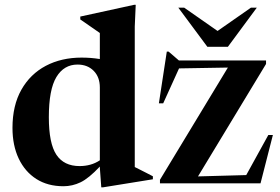

<svg xmlns="http://www.w3.org/2000/svg" viewBox="-20 -764 1166 800"><path d="M617 -17 409.5 16.5H402L396 -65V-70Q350 -21 315.8 -4.5Q281.5 12 244.5 12Q179 12 131.5 -18.2Q84 -48.5 58 -103.2Q32 -158 32 -231Q32 -324.5 69 -390Q106 -455.5 171 -489.8Q236 -524 320 -524Q359 -524 396 -518V-626.5Q387 -633 361.5 -650.5Q336 -668 314.5 -683V-695L539 -744H545.5L541.5 -653.5V-68Q547.5 -65 561.5 -58Q575.5 -51 591 -43Q606.5 -35 617 -29.5ZM396 -399.5Q396 -443 370.2 -469Q344.5 -495 303 -495Q246.5 -495 215 -443Q183.5 -391 183.5 -275.5Q183.5 -166.5 215 -119.2Q246.5 -72 311.5 -72Q335 -72 356 -77.8Q377 -83.5 396 -96ZM646.5 0V-15L929.5 -482.5L726 -479L660 -333.5H642L675 -549H682.5L725.5 -512H1088.5V-497.5L805 -29L1006 -34.5L1098 -201.5H1117L1065.5 0ZM1050 -732 929.5 -569H844L723 -732H747.5L886.5 -635L1025.5 -732Z"/></svg>

Font: Newsreader 72pt SemiBold
Style: Regular
Weight: 600
Designer: Hugues Gentile
Foundry: Production Type
Version: Version 1.003; ttfautohint (v1.8.3)